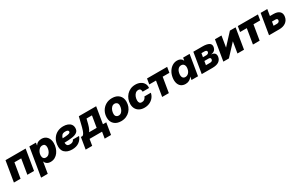

<svg xmlns="http://www.w3.org/2000/svg" viewBox="253 -2269 6477 4196"><g transform="rotate(-30 3491.5 -171.0)"><path d="M597.7 -515.6 512.2 0H343.8L406.7 -377.9H235.4L172.4 0H4.4L89.8 -515.6Z M572.3 204.1 691.4 -515.6H857.4L847.2 -448.7H847.7Q876.5 -491.7 915.5 -509.3Q954.6 -526.9 1001.5 -526.9Q1088.9 -526.9 1139.9 -467.3Q1190.9 -407.7 1190.9 -311Q1190.9 -251.5 1173.3 -194.1Q1155.8 -136.7 1122.1 -90.3Q1088.4 -43.9 1039.8 -16.4Q991.2 11.2 928.7 11.2Q874.5 11.2 837.9 -13.7Q801.3 -38.6 788.1 -82H787.6L740.2 204.1ZM885.7 -123Q930.2 -123 960.7 -151.6Q991.2 -180.2 1006.8 -222.4Q1022.5 -264.6 1022.5 -306.6Q1022.5 -348.1 1003.4 -370.6Q984.4 -393.1 948.2 -393.1Q904.3 -393.1 872.3 -366Q840.3 -338.9 823 -297.9Q805.7 -256.8 805.7 -215.3Q805.7 -172.4 826.9 -147.7Q848.1 -123 885.7 -123Z M1472.7 11.7Q1351.6 11.7 1285.9 -53Q1220.2 -117.7 1236.8 -246.1Q1247.6 -333 1290.3 -396.2Q1333 -459.5 1399.9 -493.4Q1466.8 -527.3 1550.8 -527.3Q1610.4 -527.3 1658.9 -509.3Q1707.5 -491.2 1735.8 -454.8Q1764.2 -418.5 1764.2 -362.3Q1764.2 -295.4 1720.5 -261.2Q1676.8 -227.1 1594.7 -214.8Q1512.7 -202.6 1397.9 -201.2Q1397.5 -159.7 1415.3 -134.8Q1433.1 -109.9 1486.3 -109.9Q1530.3 -109.9 1555.7 -126.5Q1581.1 -143.1 1590.8 -170.4H1746.6Q1718.8 -88.4 1649.7 -38.3Q1580.6 11.7 1472.7 11.7ZM1410.2 -304.7Q1492.7 -307.1 1535.6 -314Q1578.6 -320.8 1594 -332.5Q1609.4 -344.2 1609.4 -360.4Q1609.4 -404.8 1533.2 -404.8Q1472.7 -404.8 1446.3 -375.5Q1419.9 -346.2 1410.2 -304.7Z M1722.2 160.6 1770.5 -130.9H1811.5Q1831.5 -140.6 1847.2 -166.7Q1862.8 -192.9 1875.2 -228.3Q1887.7 -263.7 1897.7 -302.5Q1907.7 -341.3 1916 -376.5L1957.5 -545.9H2395L2326.2 -130.9H2410.6L2362.8 160.6H2202.1L2229 0H1913.6L1887.2 160.6ZM1977.1 -130.9H2168L2215.8 -418.9H2078.6L2067.9 -376.5Q2048.3 -289.1 2027.6 -229Q2006.8 -168.9 1977.1 -130.9Z M2709 11.7Q2599.1 11.7 2534.9 -48.8Q2470.7 -109.4 2470.7 -211.9Q2470.7 -300.8 2510.3 -372.3Q2549.8 -443.8 2619.9 -485.6Q2689.9 -527.3 2780.8 -527.3Q2891.1 -527.3 2955.1 -466.6Q3019 -405.8 3019 -303.2Q3019 -239.7 2997.6 -182.9Q2976.1 -126 2935.5 -82.3Q2895 -38.6 2837.6 -13.4Q2780.3 11.7 2709 11.7ZM2719.7 -122.1Q2762.7 -122.1 2792 -149.9Q2821.3 -177.7 2836.2 -220Q2851.1 -262.2 2851.1 -304.2Q2851.1 -348.1 2827.6 -370.8Q2804.2 -393.6 2770 -393.6Q2727.5 -393.6 2698.2 -365.7Q2668.9 -337.9 2653.8 -295.9Q2638.7 -253.9 2638.7 -210.9Q2638.7 -167 2662.1 -144.5Q2685.5 -122.1 2719.7 -122.1Z M3297.9 11.7Q3225.6 11.7 3173.1 -16.1Q3120.6 -43.9 3092 -94Q3063.5 -144 3063.5 -211.4Q3063.5 -274.4 3085 -331.3Q3106.4 -388.2 3146.7 -432.4Q3187 -476.6 3243.4 -502Q3299.8 -527.3 3369.6 -527.3Q3439 -527.3 3492.7 -500.7Q3546.4 -474.1 3574.5 -425.8Q3602.5 -377.4 3595.2 -313H3433.6Q3435.1 -345.2 3420.9 -369.6Q3406.7 -394 3368.2 -394Q3324.2 -394 3293.9 -365.7Q3263.7 -337.4 3248 -294.4Q3232.4 -251.5 3232.4 -208Q3232.4 -166.5 3250.7 -144Q3269 -121.6 3305.2 -121.6Q3345.7 -121.6 3375.5 -145.5Q3405.3 -169.4 3415.5 -204.1H3577.6Q3565.4 -139.6 3526.1 -91.1Q3486.8 -42.5 3428 -15.4Q3369.1 11.7 3297.9 11.7Z M3745.6 0 3808.1 -377.9H3638.2L3661.1 -515.6H4168.9L4146 -377.9H3976.6L3914.1 0Z M4335 11.2Q4267.6 11.2 4222.9 -22.2Q4178.2 -55.7 4160.9 -116.5Q4143.6 -177.2 4156.7 -258.8Q4169.9 -337.4 4208.3 -397.9Q4246.6 -458.5 4302 -492.7Q4357.4 -526.9 4422.9 -526.9Q4524.4 -526.9 4558.1 -448.2H4560.5L4571.8 -515.6H4735.8L4650.4 0H4486.3L4499 -76.7H4497.1Q4470.2 -33.7 4428.2 -11.2Q4386.2 11.2 4335 11.2ZM4404.3 -123Q4452.1 -123 4488 -159.9Q4523.9 -196.8 4533.7 -258.8Q4543.9 -319.8 4520.3 -356.4Q4496.6 -393.1 4449.2 -393.1Q4402.8 -393.1 4370.1 -357.4Q4337.4 -321.8 4327.1 -258.8Q4316.4 -195.3 4337.2 -159.2Q4357.9 -123 4404.3 -123Z M4744.1 0 4829.6 -515.6H5062Q5166.5 -515.6 5221.9 -484.1Q5277.3 -452.6 5265.1 -380.4Q5257.8 -337.4 5227.3 -307.1Q5196.8 -276.9 5134.8 -270.5Q5183.6 -267.6 5209.2 -250Q5234.9 -232.4 5242.4 -205.3Q5250 -178.2 5244.6 -146.5Q5232.9 -76.7 5176.5 -38.3Q5120.1 0 5013.2 0ZM4921.4 -123H5024.4Q5085.4 -123 5092.8 -169.9Q5101.1 -219.7 5040.5 -219.7H4937.5ZM4951.7 -306.6H5032.7Q5062 -306.6 5080.6 -319.1Q5099.1 -331.5 5102.5 -353.5Q5106 -376 5090.1 -387.9Q5074.2 -399.9 5042.5 -399.9H4967.3Z M5811 0H5645.5L5691.9 -280.8H5690.9L5429.7 0H5289.6L5375 -515.6H5540L5494.1 -236.8H5494.6L5752.4 -515.6H5896.5Z M6036.6 0 6099.1 -377.9H5929.2L5952.1 -515.6H6460L6437 -377.9H6267.6L6205.1 0Z M6669.4 -354H6757.3Q6859.4 -354 6909.2 -307.4Q6959 -260.7 6944.8 -177.2Q6931.2 -93.8 6866.7 -46.9Q6802.2 0 6700.2 0H6442.4L6527.8 -515.6H6695.8ZM6647.9 -227.1 6632.3 -129.9H6714.4Q6743.2 -129.9 6761.7 -142.8Q6780.3 -155.8 6784.2 -178.7Q6792 -227.1 6732.9 -227.1Z"/></g></svg>

Font: Inter Display ExtraBold
Style: Italic
Weight: 800
Italic angle: -9.39999°
Designer: Rasmus Andersson
Foundry: rsms
Version: Version 4.000;git-a52131595